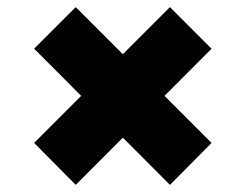

<svg xmlns="http://www.w3.org/2000/svg" viewBox="-20 -635 687 540"><path d="M193 -115 76 -233 458 -615 575 -498ZM458 -115 76 -498 193 -615 575 -233Z"/></svg>

Font: Hubot Sans Condensed ExtraLight Black
Style: Regular
Weight: 900
Version: Version 2.000